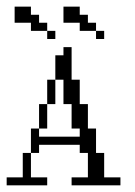

<svg xmlns="http://www.w3.org/2000/svg" viewBox="-20 -556 406 576"><path d="M0 0V-23.9H48.3V-97.2H72.8V-23.9H121.6V0ZM97.2 -170.4V-243.7H121.6V-170.4ZM121.6 -243.7V-316.9H146V-243.7ZM194.8 0V-23.9H243.7V-97.2H219.2V-121.6H97.2V-97.2H72.8V-170.4H97.2V-146H219.2V-170.4H194.8V-243.7H170.4V-316.9H146V-390.1H170.4V-414.6H194.8V-316.9H219.2V-243.7H243.7V-170.4H268.1V-97.2H292.5V-23.9H341.3V0ZM121.6 -439V-463.4H146V-439ZM268.1 -439V-463.4H292.5V-439ZM72.8 -463.4V-487.8H23.9V-536.1H72.8V-511.7H97.2V-487.8H121.6V-463.4ZM219.2 -463.4V-487.8H170.4V-536.1H219.2V-511.7H243.7V-487.8H268.1V-463.4Z"/></svg>

Font: FS Mondwest Regular
Style: Regular
Weight: 400
Designer: NZWStudios2024
Foundry: https://fontstruct.com
Version: Version 1.0